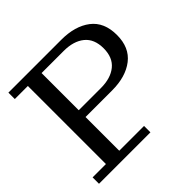

<svg xmlns="http://www.w3.org/2000/svg" viewBox="-170 -850 1019 1019"><g transform="rotate(-45 339.5 -341.0)"><path d="M21 0V-48H121V-634H23V-682H221V-48H407V0ZM221 -301V-352H387Q461 -352 504 -387Q547 -422 547 -491Q547 -561 504 -596Q461 -631 387 -631H221V-682H420Q523 -682 585 -634.5Q647 -587 647 -491Q647 -397 585 -349Q523 -301 420 -301Z"/></g></svg>

Font: Montagu Slab
Style: Regular
Weight: 400
Version: Version 1.000